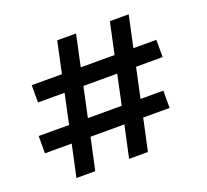

<svg xmlns="http://www.w3.org/2000/svg" viewBox="-126 -892 1124 1045"><g transform="rotate(-20 436.0 -370.0)"><path d="M812 -458C812 -458 812 -558 812 -558C812 -558 679 -558 679 -558C679 -558 718 -740 718 -740C718 -740 609 -740 609 -740C609 -740 570 -558 570 -558C570 -558 374 -558 374 -558C374 -558 413 -740 413 -740C413 -740 304 -740 304 -740C304 -740 265 -558 265 -558C265 -558 90 -558 90 -558C90 -558 90 -458 90 -458C90 -458 244 -458 244 -458C244 -458 207 -285 207 -285C207 -285 31 -285 31 -285C31 -285 31 -185 31 -185C31 -185 186 -185 186 -185C186 -185 146 0 146 0C146 0 255 0 255 0C255 0 295 -185 295 -185C295 -185 491 -185 491 -185C491 -185 451 0 451 0C451 0 560 0 560 0C560 0 600 -185 600 -185C600 -185 753 -185 753 -185C753 -185 753 -285 753 -285C753 -285 621 -285 621 -285C621 -285 658 -458 658 -458C658 -458 812 -458 812 -458ZM512 -285C512 -285 316 -285 316 -285C316 -285 353 -458 353 -458C353 -458 549 -458 549 -458C549 -458 512 -285 512 -285Z"/></g></svg>

Font: Girnar Poppins
Style: Medium
Weight: 500
Designer: Ninad Kale (Devanagari), Jonny Pinhorn (Latin)
Foundry: Indian Type Foundry
Version: ""